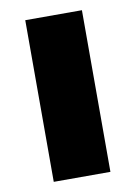

<svg xmlns="http://www.w3.org/2000/svg" viewBox="-68 -588 449 634"><g transform="rotate(-10 156.5 -271.0)"><path d="M61 -542H251V0H61Z"/></g></svg>

Font: Chess Sans ExtraBold
Style: Regular
Weight: 800
Designer: Wolf Bōese
Foundry: Wolf Bōese
Version: Version 7.223